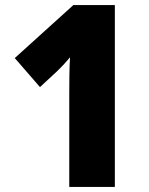

<svg xmlns="http://www.w3.org/2000/svg" viewBox="-20 -734 584 754"><path d="M431 0H252V-364Q252 -401 252.5 -438.5Q253 -476 255 -509Q233 -482 205 -455L137 -392L38 -506L268 -714H431Z"/></svg>

Font: Noto Sans Sinhala UI SemiCondensed Black
Style: Regular
Weight: 900
Width: 4
Designer: Jelle Bosma - Monotype Design Team
Foundry: Monotype Imaging Inc.
Version: Version 2.006; ttfautohint (v1.8.4.7-5d5b)